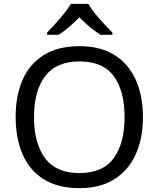

<svg xmlns="http://www.w3.org/2000/svg" viewBox="-20 -964 821 994"><path d="M720 -358Q720 -247 682.5 -164.5Q645 -82 572 -36Q499 10 391 10Q280 10 206.5 -36Q133 -82 97 -165Q61 -248 61 -359Q61 -469 97 -551Q133 -633 206.5 -679Q280 -725 392 -725Q499 -725 572 -679.5Q645 -634 682.5 -551.5Q720 -469 720 -358ZM156 -358Q156 -223 213 -145.5Q270 -68 391 -68Q513 -68 569 -145.5Q625 -223 625 -358Q625 -493 569 -569.5Q513 -646 392 -646Q271 -646 213.5 -569.5Q156 -493 156 -358ZM437 -944Q449 -922 471.5 -894.5Q494 -867 518.5 -840.5Q543 -814 562 -795V-784H500Q474 -800 446 -823.5Q418 -847 391 -874Q364 -847 337 -824Q310 -801 284 -784H224V-795Q243 -815 266.5 -841Q290 -867 312 -894.5Q334 -922 347 -944Z"/></svg>

Font: Noto Sans IKEA
Style: Regular
Weight: 400
Designer: Monotype Design Team
Foundry: Monotype Imaging Inc.
Version: Version 2.001